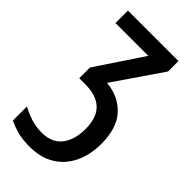

<svg xmlns="http://www.w3.org/2000/svg" viewBox="-243 -601 903 903"><g transform="rotate(45 208.5 -150.0)"><path d="M367 -540V-471L202 -230Q285 -222 335.5 -167.5Q386 -113 386 -8Q386 65 359 121Q332 177 281 208.5Q230 240 156 240Q106 240 71.5 230Q37 220 14 208V115Q40 129 74 141Q108 153 151 153Q216 153 250 110.5Q284 68 284 -6Q284 -153 134 -153H94V-224L249 -457H31V-540Z"/></g></svg>

Font: Avrile Sans Condensed Medium
Style: Regular
Weight: 500
Width: 3
Designer: Monotype Design Team
Foundry: Monotype Imaging Inc.
Version: Version 2.001;September 10, 2019;FontCreator 11.5.0.2425 64-